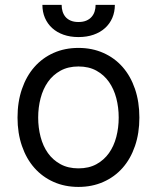

<svg xmlns="http://www.w3.org/2000/svg" viewBox="-20 -747 637 779"><path d="M298.3 11.4Q242.9 11.4 197.4 -8.9Q152 -29.1 119.5 -65.9Q87 -102.6 69.1 -154.7Q51.1 -206.7 51.1 -269.9Q51.1 -333.8 69.1 -386Q87 -438.2 119.5 -475.1Q152 -512.1 197.4 -532.3Q242.9 -552.6 298.3 -552.6Q353.7 -552.6 399.3 -532.3Q445 -512.1 477.5 -475.1Q509.9 -438.2 527.7 -386Q545.5 -333.8 545.5 -269.9Q545.5 -206.7 527.7 -154.7Q509.9 -102.6 477.5 -65.9Q445 -29.1 399.3 -8.9Q353.7 11.4 298.3 11.4ZM298.3 -63.9Q340.6 -63.9 371.3 -80.8Q402 -97.7 422.1 -125.9Q442.1 -154.1 451.9 -191.6Q461.6 -229 461.6 -269.9Q461.6 -311.1 451.9 -348.5Q442.1 -386 422.1 -414.6Q402 -443.2 371.3 -460.2Q340.6 -477.3 298.3 -477.3Q256.4 -477.3 225.5 -460.2Q194.6 -443.2 174.5 -414.6Q154.5 -386 144.7 -348.5Q134.9 -311.1 134.9 -269.9Q134.9 -229 144.7 -191.6Q154.5 -154.1 174.5 -125.9Q194.6 -97.7 225.5 -80.8Q256.4 -63.9 298.3 -63.9ZM446 -727.3Q446 -698.5 435.7 -674.5Q425.4 -650.6 406.2 -633.2Q387.1 -615.8 359.7 -606.2Q332.4 -596.6 298.3 -596.6Q264.9 -596.6 237.7 -606.2Q210.6 -615.8 191.6 -633.2Q172.6 -650.6 162.3 -674.5Q152 -698.5 152 -727.3H230.1Q230.1 -713.4 233.8 -700.8Q237.6 -688.2 245.6 -678.6Q253.6 -669 266.7 -663.4Q279.8 -657.7 298.3 -657.7Q317.1 -657.7 330.3 -663.4Q343.4 -669 351.7 -678.6Q360.1 -688.2 364 -700.8Q367.9 -713.4 367.9 -727.3Z"/></svg>

Font: Fast_Sans-Dotted
Style: Regular
Weight: 400
Version: Version 3.018